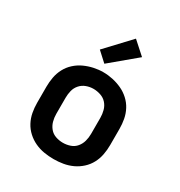

<svg xmlns="http://www.w3.org/2000/svg" viewBox="-183 -900 966 1033"><g transform="rotate(30 300.0 -383.5)"><path d="M300 8Q270 8 240.5 3Q211 -2 184 -14.5Q157 -27 134.5 -47.5Q112 -68 98 -94.5Q84 -121 78.5 -150.5Q73 -180 73 -210V-310Q73 -340 78.5 -369.5Q84 -399 98 -425.5Q112 -452 134.5 -472.5Q157 -493 184 -505.5Q211 -518 240.5 -524.5Q270 -531 300 -531Q330 -531 359.5 -524.5Q389 -518 416 -505.5Q443 -493 465.5 -472.5Q488 -452 502 -425.5Q516 -399 521.5 -369.5Q527 -340 527 -310V-210Q527 -180 521.5 -150.5Q516 -121 502 -94.5Q488 -68 465.5 -47.5Q443 -27 416 -14.5Q389 -2 359.5 3Q330 8 300 8ZM300 -93Q323 -93 345 -100.5Q367 -108 381.5 -125.5Q396 -143 402 -165Q408 -187 408 -210V-310Q408 -333 402 -355.5Q396 -378 381 -395Q366 -412 343.5 -419.5Q321 -427 299 -427Q276 -427 254.5 -419Q233 -411 218 -394Q203 -377 197.5 -355Q192 -333 192 -310V-210Q192 -187 198 -165Q204 -143 218.5 -125.5Q233 -108 255 -100.5Q277 -93 300 -93ZM281 -573 222 -627 361 -775 439 -705Z"/></g></svg>

Font: Iosevka Custom Extended
Style: Bold
Weight: 700
Width: 7
Monospace: yes
Designer: Belleve Invis
Foundry: Belleve Invis
Version: Version 11.2.4; ttfautohint (v1.8.4)